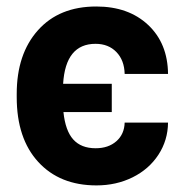

<svg xmlns="http://www.w3.org/2000/svg" viewBox="-20 -558 560 588"><path d="M272.9 -104Q312 -104 336.4 -125.5Q360.8 -147 361.8 -182.6H494.6Q494.1 -128.4 465.1 -84Q436 -39.6 386 -14.9Q335.9 9.8 275.4 9.8Q163.1 9.8 97.2 -62Q31.2 -133.8 31.2 -260.7V-270.5Q31.2 -392.6 96.2 -465.3Q161.1 -538.1 274.9 -538.1Q373.5 -538.1 433.6 -481.7Q493.7 -425.3 494.6 -331.5H361.8Q360.8 -373.5 336.4 -398.7Q312 -423.8 272.5 -423.8Q180.7 -423.8 173.3 -301.3H322.3V-214.8H174.3Q180.2 -157.7 204.3 -130.9Q228.5 -104 272.9 -104Z"/></svg>

Font: Robotiche
Style: Bold
Weight: 700
Designer: Google
Version: Version 2.001150; 2014